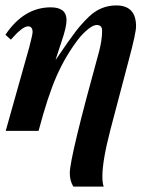

<svg xmlns="http://www.w3.org/2000/svg" viewBox="-27 -482 535 707"><path d="M178 -263H179Q230 -338 252 -366.5Q274 -395 301 -421Q344 -462 401 -462Q474 -462 474 -385Q474 -361 448 -264L380 -6Q350 109 350 167Q350 193 355 205H243Q230 184 230 155Q230 98 338 -293Q349 -335 349 -369Q349 -390 329 -390Q316 -390 296 -373.5Q276 -357 260 -336Q213 -274 181 -201Q149 -128 115 0H-6L81 -309Q93 -355 93 -364Q93 -385 76 -385Q56 -385 13 -336L-7 -354Q61 -455 160 -455Q218 -455 218 -408Q218 -382 200 -330Z"/></svg>

Font: STIX
Style: Bold Italic
Weight: 700
Italic angle: -16.33°
Designer: MicroPress Inc., with final additions and corrections provided by Coen Hoffman, Elsevier (retired)
Version: Version 1.1.1